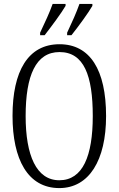

<svg xmlns="http://www.w3.org/2000/svg" viewBox="-20 -951 607 981"><path d="M323 -784V-771H345C381 -816 432 -886 452 -921V-931H386C370 -886 349 -839 323 -784ZM185 -784V-771H208C243 -816 295 -886 315 -921V-931H249C233 -886 211 -839 185 -784ZM283 10C435 10 522 -132 522 -358C522 -594 440 -725 284 -725C123 -725 44 -587 44 -359C44 -137 122 10 283 10ZM283 -30C166 -30 111 -157 111 -358C111 -565 163 -685 284 -685C409 -685 454 -565 454 -358C454 -154 403 -30 283 -30Z"/></svg>

Font: Noto Serif Thai ExtraCondensed Light
Style: Regular
Weight: 300
Width: 2
Designer: Monotype Design Team
Foundry: Monotype Imaging Inc.
Version: Version 2.002